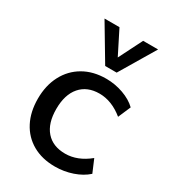

<svg xmlns="http://www.w3.org/2000/svg" viewBox="-185 -852 854 956"><g transform="rotate(30 241.5 -374.0)"><path d="M42 -244Q42 -320 72.5 -378Q103 -436 158.5 -468Q214 -500 288 -500Q339 -500 386.5 -483Q434 -466 464 -437L433 -365Q367 -419 296 -419Q226 -419 186.5 -373.5Q147 -328 147 -245Q147 -163 186 -118.5Q225 -74 296 -74Q367 -74 433 -128L464 -55Q432 -26 384 -9.5Q336 7 284 7Q210 7 155.5 -24Q101 -55 71.5 -111.5Q42 -168 42 -244ZM352 -755H438L317 -552H251L130 -755H216L284 -620Z"/></g></svg>

Font: wassup Sans
Style: Medium
Weight: 600
Version: Version 2.001